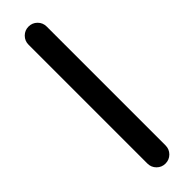

<svg xmlns="http://www.w3.org/2000/svg" viewBox="-270 -778 774 774"><g transform="rotate(-45 117.0 -390.5)"><path d="M174.8 -51.8Q174.8 -30.3 159.7 -15.1Q144.5 0 123 0Q101.6 0 86.4 -15.1Q71.3 -30.3 71.3 -51.8V-729.5Q71.3 -751 86.4 -766.1Q101.6 -781.2 123 -781.2Q144.5 -781.2 159.7 -766.1Q174.8 -751 174.8 -729.5Z"/></g></svg>

Font: Comfortaa
Style: Bold
Weight: 700
Designer: Johan Aakerlund
Foundry: Johan Aakerlund
Version: Version 2.001; ttfautohint (v1.4.1)